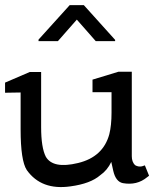

<svg xmlns="http://www.w3.org/2000/svg" viewBox="-20 -725 630 759"><path d="M435.1 -567.4V-562.5H358.4L283.7 -647.5L209 -562.5H132.3V-568.4L255.4 -704.6H311.5ZM376 -32.2Q337.9 1 258.8 11.7Q143.6 28.3 85.9 -52.7Q61.5 -89.8 61.5 -213.9V-359.4L0 -358.4V-398.4L97.7 -440.4H142.6V-222.7Q142.6 -141.6 161.1 -105.5Q189.5 -56.6 288.6 -80.6Q387.7 -104.5 412.1 -194.3Q420.9 -229.5 420.9 -279.3V-360.4H345.7V-410.2L448.2 -441.4H501V-107.4Q501 -85 513.7 -72.3Q526.4 -64.5 541 -67.4L552.7 -71.3L569.3 -30.3L561.5 -24.4Q521.5 8.8 465.8 -1Q437.5 -6.8 427.7 -49.8L419.9 -85Q404.3 -51.8 376 -32.2Z"/></svg>

Font: Hopone
Style: Regular
Weight: 400
Foundry: SIL International (SIL)
Version: Version 1.00 September 3, 2015, initial release